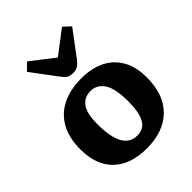

<svg xmlns="http://www.w3.org/2000/svg" viewBox="-228 -937 1080 1080"><g transform="rotate(-45 312.0 -397.5)"><path d="M306 14Q178 14 107.5 -53.5Q37 -121 37 -247Q37 -340 72.5 -402Q108 -464 172.5 -495Q237 -526 324 -526Q403 -526 462 -497.5Q521 -469 554.5 -412Q588 -355 588 -268Q588 -133 513.5 -59.5Q439 14 306 14ZM319 -75Q372 -75 395.5 -118Q419 -161 419 -247Q419 -350 389.5 -394.5Q360 -439 309 -439Q260 -439 232.5 -402Q205 -365 205 -279Q205 -75 319 -75ZM313 -579Q286 -579 272 -589.5Q258 -600 239 -626L133 -768L175 -809L313 -702L452 -808L494 -769L380 -617Q362 -594 347 -586.5Q332 -579 313 -579Z"/></g></svg>

Font: Literata 12pt
Style: Bold
Weight: 700
Designer: Latin by Veronika Burian and Jose Scaglione. Greek by Irene Vlachou. Cyrillic by Vera Evstafieva.
Foundry: TypeTogether
Version: Version 3.002